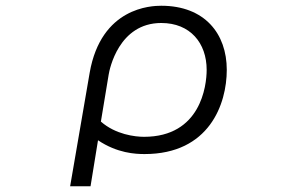

<svg xmlns="http://www.w3.org/2000/svg" viewBox="-20 -536 1040 668"><path d="M295 112 321 -48C388 -3 451 0 483 0C708 0 769 -174 769 -293C769 -419 692 -516 541 -516C507 -516 332 -511 292 -283L224 112ZM358 -276C361 -295 393 -456 541 -456C642 -456 699 -386 699 -293C699 -237 678 -60 481 -60C450 -60 382 -68 331 -113Z"/></svg>

Font: LINE Seed JP_OTF Regular
Style: Regular
Weight: 400
Designer: LY Corporation & Fontrix & Fontworks
Version: Version 1.002